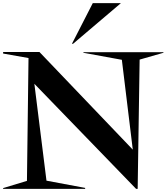

<svg xmlns="http://www.w3.org/2000/svg" viewBox="-70 -1209 1066 1229"><path d="M523.8 -1188.8H703.8L396.2 -927.5L391.2 -930ZM-50 -5 102.5 -51.2 112.5 -837.5 -50 -866.2V-876.2H182.5L780 -251.2L710 -826.2L463.8 -871.2V-875H976.2V-871.2L823.8 -827.5L811.2 0H801.2L150 -672.5L227.5 -52.5L475 -6.2V0H-50Z"/></svg>

Font: Equateur
Style: Regular
Weight: 400
Designer: Ange Degheest & Eugénie Bidaut
Foundry: Velvetyne Type Foundry
Version: Version 1.000;FEAKit 1.0